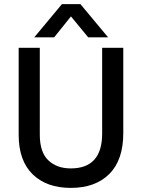

<svg xmlns="http://www.w3.org/2000/svg" viewBox="-20 -907 692 936"><path d="M581 -258Q581 -127 513 -59Q445 9 325 9Q207 9 139 -57.5Q71 -124 71 -250V-674H174V-251Q174 -165 215.5 -125.5Q257 -86 325 -86Q478 -86 478 -256V-674H581ZM244 -725H147L282 -887H372L507 -725H410L326 -827Z"/></svg>

Font: Hind Madurai Medium
Style: Regular
Weight: 500
Designer: Jyotish Sonowal
Foundry: Indian Type Foundry
Version: Version 1.001;PS 1.0;hotconv 1.0.86;makeotf.lib2.5.63406; tt